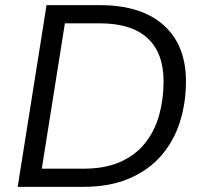

<svg xmlns="http://www.w3.org/2000/svg" viewBox="-20 -725 782 745"><path d="M48.6 0 160.6 -705H367.5Q527.6 -705 614.3 -627.9Q701.1 -550.7 701.6 -410.4Q701.6 -325.4 677.9 -251.1Q654.2 -176.8 605 -120.4Q555.9 -64.1 480.9 -32.1Q405.9 0 302.3 0ZM142.2 -70.5H304.3Q388.1 -70.5 447.3 -97Q506.5 -123.4 543.5 -170.3Q580.6 -217.2 597.6 -278.6Q614.7 -340.1 614.7 -409.4Q614.7 -519.2 552.5 -576.9Q490.4 -634.5 367 -634.5H231.8Z"/></svg>

Font: Nunito Sans 12pt ExtraLight
Style: Italic
Weight: 200
Italic angle: -9°
Designer: Vernon Adams
Foundry: Vernon Adams
Version: Version 3.101;gftools[0.9.27]